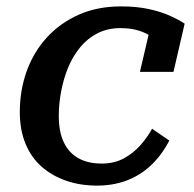

<svg xmlns="http://www.w3.org/2000/svg" viewBox="-20 -568 607 601"><path d="M298 -56Q338 -56 368 -72.5Q398 -89 420 -114Q442 -139 456 -165L510 -128Q486 -82 452.5 -50.5Q419 -19 376.5 -3Q334 13 284 13Q231 13 186.5 -2.5Q142 -18 109.5 -47Q77 -76 59.5 -119Q42 -162 42 -217Q42 -285 63.5 -345Q85 -405 126.5 -450.5Q168 -496 226.5 -522Q285 -548 359 -548Q408 -548 446.5 -539.5Q485 -531 512.5 -518.5Q540 -506 558 -494L523 -343H418L450 -480Q462 -479 470.5 -472Q479 -465 483.5 -456Q488 -447 488.5 -437.5Q489 -428 485 -421Q475 -438 457.5 -451Q440 -464 415 -472Q390 -480 357 -480Q317 -480 285.5 -464Q254 -448 231 -420Q208 -392 193.5 -357Q179 -322 171.5 -282.5Q164 -243 164 -205Q164 -156 179.5 -123Q195 -90 225 -73Q255 -56 298 -56Z"/></svg>

Font: Roboto Serif Medium
Style: Italic
Weight: 500
Italic angle: -10°
Designer: Greg Gazdowicz
Foundry: Commercial Type
Version: Version 1.008